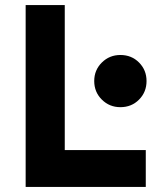

<svg xmlns="http://www.w3.org/2000/svg" viewBox="-20 -736 640 756"><path d="M81 0V-716H235V-145H554V0ZM454 -314Q411 -314 381 -343.8Q351 -373.5 351 -417Q351 -460 381 -489.8Q411 -519.5 454 -519.5Q498 -519.5 527.5 -489.8Q557 -460 557 -417Q557 -373.5 527.5 -343.8Q498 -314 454 -314Z"/></svg>

Font: Google Sans Code
Style: Regular
Weight: 400
Monospace: yes
Designer: Google Sans Code Authors
Foundry: Google LLC
Version: Version 6.000